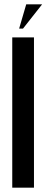

<svg xmlns="http://www.w3.org/2000/svg" viewBox="-20 -873 216 893"><path d="M37 -699H138V0H37ZM69 -740 102 -853H176L87 -740Z"/></svg>

Font: Moniqa Extra Bold Narrow Heading
Style: Regular
Weight: 800
Width: 4
Designer: Rajesh Rajput
Foundry: Rajesh Rajput
Version: Version 1.000;December 15, 2022;FontCreator 14.0.0.2794 32-b